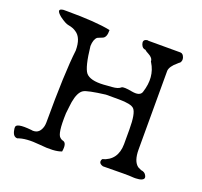

<svg xmlns="http://www.w3.org/2000/svg" viewBox="-113 -769 941 893"><g transform="rotate(20 357.5 -322.0)"><path d="M166 -12Q96 -19 58 -4Q36 -4 31 -37Q30 -40 30 -43Q30 -46 30 -48Q28 -71 106 -63Q110 -62 112.5 -62Q115 -62 116 -62Q148 -62 158 -101Q159 -106 159.5 -111Q160 -116 160 -120Q160 -243 163.5 -333Q167 -423 174 -481Q174 -544 141 -565Q126 -576 102 -580Q87 -582 57 -604Q19 -635 56 -639H74Q217 -639 289 -624Q290 -587 271 -580Q261 -576 255 -573.5Q249 -571 247 -570Q232 -557 231 -524Q242 -423 262 -398Q284 -372 350 -376Q358 -377 368.5 -377.5Q379 -378 390 -379Q421 -381 433 -393Q443 -399 485 -391Q524 -384 533 -405Q534 -406 534 -408Q560 -488 522 -549Q521 -550 521 -550.5Q521 -551 520 -552Q520 -570 497 -582Q483 -589 477 -595Q462 -595 455 -614Q448 -634 466 -639Q471 -641 477 -639H634Q648 -639 654 -620Q658 -606 650 -595Q644 -591 638 -585Q608 -560 606 -538V-148Q606 -90 633 -70Q642 -65 650 -62Q669 -60 676 -45Q687 -25 656 -19Q649 -18 640 -17.5Q631 -17 620 -18Q605 -20 477 -18Q450 -26 462 -48Q533 -68 534 -148V-221Q534 -301 516 -320Q501 -336 440 -336H376Q288 -325 270 -314Q247 -300 238 -249Q237 -241 235 -226Q233 -211 231 -191Q230 -165 230.5 -144.5Q231 -124 233 -110Q237 -82 246 -75Q253 -68 263 -66Q282 -60 275 -18Q240 -4 166 -12Z"/></g></svg>

Font: New Tegomin
Style: Regular
Weight: 400
Designer: Kyosuke Nagai
Version: Version 1.000